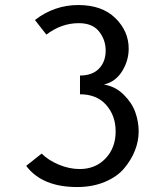

<svg xmlns="http://www.w3.org/2000/svg" viewBox="-20 -735 660 770"><path d="M85 -69.8 147 -119.1Q173.8 -92.3 215.8 -74.7Q257.8 -57.1 299.8 -57.1Q362.8 -57.1 403.3 -99.6Q443.8 -142.1 443.8 -208Q443.8 -271 406 -314Q368.2 -356.9 300.8 -356.9V-432.1Q350.6 -432.1 377.2 -460Q403.8 -487.8 403.8 -532.2Q403.8 -575.2 377.4 -608.6Q351.1 -642.1 295.9 -642.1Q226.1 -642.1 166 -596.2L120.1 -654.8Q198.2 -714.8 293.9 -714.8Q389.2 -714.8 442.6 -662.4Q496.1 -609.9 496.1 -540Q496.1 -492.2 470 -449.7Q443.8 -407.2 397 -396Q442.9 -388.2 475.8 -355.7Q508.8 -323.2 522.5 -285.2Q536.1 -247.1 536.1 -208Q536.1 -168.9 521 -130.9Q505.9 -92.8 477.5 -59.3Q449.2 -25.9 400.1 -5.4Q351.1 15.1 289.1 15.1Q148.9 15.1 85 -69.8Z"/></svg>

Font: Carme
Style: Regular
Weight: 400
Version: 1.000